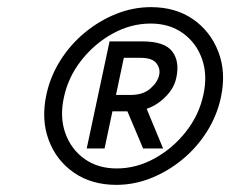

<svg xmlns="http://www.w3.org/2000/svg" viewBox="-20 -834 645 538"><path d="M306 -316Q237 -316 187.5 -350Q138 -384 116.5 -441.5Q95 -499 110 -569Q121 -620 149 -664.5Q177 -709 217.5 -742.5Q258 -776 305.5 -795Q353 -814 403 -814Q472 -814 521 -780Q570 -746 592 -688.5Q614 -631 599 -561Q588 -510 560 -465.5Q532 -421 491.5 -387.5Q451 -354 403.5 -335Q356 -316 306 -316ZM307 -362Q362 -362 413 -390Q464 -418 501 -465Q538 -512 550 -569Q562 -624 546 -669Q530 -714 492.5 -741Q455 -768 402 -768Q347 -768 296 -740Q245 -712 208 -665Q171 -618 159 -561Q147 -506 163 -461Q179 -416 216.5 -389Q254 -362 307 -362ZM381 -418 337 -522H295L273 -418H223L287 -718H379Q441 -718 462.5 -690Q484 -662 474 -616Q467 -581 432 -552Q414 -537 391 -529L437 -418ZM305 -568H347Q381 -568 401.5 -586Q422 -604 426 -624Q430 -641 418.5 -656.5Q407 -672 373 -672H327Z"/></svg>

Font: Victor Mono Thin Thin
Style: Italic
Weight: 250
Italic angle: -12°
Monospace: yes
Version: Version 1.561;gftools[0.9.30]